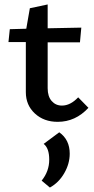

<svg xmlns="http://www.w3.org/2000/svg" viewBox="-20 -540 424 862"><path d="M331 -103 377 -56Q319 7 239 7Q177 7 136.5 -30.5Q96 -68 96 -126V-351H18L24 -409L98 -411L114 -503L194 -520V-413L345 -416L339 -350H194V-144Q194 -107 212 -86.5Q230 -66 258 -66Q296 -66 331 -103ZM246 54Q293 87 293 150Q293 195 268.5 237.5Q244 280 204 302L167 271Q201 229 201 177Q201 125 176 106Z"/></svg>

Font: EauTest Semibold
Style: Regular
Weight: 600
Designer: Christian Thalmann (Catharsis Fonts)
Version: Version 0.001;PS 000.001;hotconv 1.0.88;makeotf.lib2.5.64775